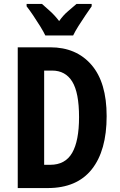

<svg xmlns="http://www.w3.org/2000/svg" viewBox="-20 -1020 607 974"><path d="M521 -431Q521 -256 445.5 -161Q370 -66 222 -66H70V-780H235Q367 -780 444 -691Q521 -602 521 -431ZM381 -426Q381 -550 346.5 -606Q312 -662 244 -662H204V-184H235Q311 -184 346 -244.5Q381 -305 381 -426ZM210 -840Q201 -859 184 -886.5Q167 -914 148.5 -941.5Q130 -969 115 -988V-1000H193Q209 -986 234 -963.5Q259 -941 280 -913Q301 -943 325 -963Q349 -983 368 -1000H445V-988Q431 -968 413 -941.5Q395 -915 378 -888Q361 -861 351 -840Z"/></svg>

Font: Noto Sans Malayalam UI ExtraCondensed
Style: Bold
Weight: 700
Width: 2
Designer: Jelle Bosma - Monotype Design Team
Foundry: Monotype Imaging Inc.
Version: Version 2.104; ttfautohint (v1.8.4.7-5d5b)